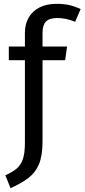

<svg xmlns="http://www.w3.org/2000/svg" viewBox="-20 -770 441 1002"><path d="M275 -750Q313 -750 341.5 -743.5Q370 -737 401 -723L372 -656Q347 -667 323.5 -671.5Q300 -676 280 -676Q237 -676 219.5 -657Q202 -638 202 -600V-126L110 -26V-599Q110 -643 129 -677Q148 -711 185 -730.5Q222 -750 275 -750ZM26 -527H330L320 -456H26ZM110 -487H202V-32Q202 42 183.5 86.5Q165 131 128 159Q91 187 35 212L8 145Q43 129 65.5 111Q88 93 99 61.5Q110 30 110 -26Z"/></svg>

Font: Fira Sans Variable
Style: Regular
Weight: 400
Designer: Carrois Corporate & Edenspiekermann AG
Foundry: Carrois Corporate GbR & Edenspiekermann AG
Version: Version 4.202